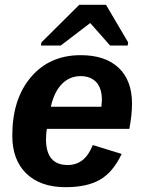

<svg xmlns="http://www.w3.org/2000/svg" viewBox="-20 -767 596 797"><path d="M517 -232H175Q171 -216 171 -189Q171 -82 261 -82Q333 -82 365 -165L485 -128Q449 -52 395 -21Q341 10 252 10Q148 10 89.5 -46.5Q31 -103 31 -204Q31 -356 108.5 -447Q186 -538 315 -538Q417 -538 472.5 -485.5Q528 -433 528 -337Q528 -292 517 -232ZM191 -324H401L403 -351Q403 -401 379.5 -426Q356 -451 315 -451Q269 -451 237 -418.5Q205 -386 191 -324ZM420 -747 512 -591 510 -578H437L355 -671H354L232 -578H150L152 -591L309 -747Z"/></svg>

Font: Libra Sans
Style: Bold Italic
Weight: 700
Italic angle: -12°
Foundry: Context Ltd
Version: Version 1.002